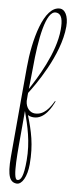

<svg xmlns="http://www.w3.org/2000/svg" viewBox="-107 -650 412 1045"><g transform="rotate(10 99.5 -127.5)"><path d="M68 362C97 362 120 315 120 246C120 137 96 66 64 -16C75 -10 86 -9 95 -9C157 -9 188 -85 199 -115L196 -117C177 -78 150 -31 98 -31C73 -31 48 -52 44 -90C43 -126 44 -131 44 -135C71 -177 186 -366 186 -526C186 -587 161 -617 137 -617C46 -617 13 -418 13 -270C13 -178 12 -127 12 225C12 333 32 362 68 362ZM46 -273C46 -432 62 -592 117 -592C152 -592 159 -552 159 -505C159 -374 78 -220 44 -157C44 -185 46 -235 46 -273ZM100 229C100 315 88 342 68 342C40 342 44 188 44 48V-35C72 43 100 126 100 229Z"/></g></svg>

Font: Stalemate
Style: Regular
Weight: 400
Designer: Astigmatic (AOETI)
Foundry: Astigmatic (AOETI)
Version: Version 001.000